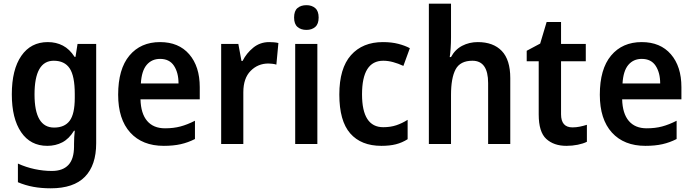

<svg xmlns="http://www.w3.org/2000/svg" viewBox="-20 -780 3753 1040"><path d="M239 -552Q284 -552 320.5 -533Q357 -514 384 -472H389L400 -542H501V-4Q501 115 440 177.5Q379 240 255 240Q204 240 160.5 232Q117 224 77 207V106Q121 126 168 136Q215 146 261 146Q320 146 350.5 113.5Q381 81 381 13V0Q381 -17 382 -37Q383 -57 385 -72H381Q354 -28 317.5 -9Q281 10 236 10Q145 10 94.5 -64Q44 -138 44 -269Q44 -403 95.5 -477.5Q147 -552 239 -552ZM271 -451Q167 -451 167 -268Q167 -89 273 -89Q330 -89 357.5 -126Q385 -163 385 -250V-271Q385 -368 357.5 -409.5Q330 -451 271 -451Z M847 -552Q948 -552 1005 -486Q1062 -420 1062 -308V-242H741Q743 -165 777 -125Q811 -85 874 -85Q920 -85 957.5 -95Q995 -105 1036 -126V-27Q999 -8 959 1Q919 10 867 10Q751 10 685.5 -62Q620 -134 620 -267Q620 -406 681 -479Q742 -552 847 -552ZM847 -461Q802 -461 774.5 -428.5Q747 -396 743 -328H947Q947 -386 922.5 -423.5Q898 -461 847 -461Z M1438 -552Q1449 -552 1462.5 -551Q1476 -550 1488 -547L1477 -430Q1468 -433 1455.5 -434.5Q1443 -436 1434 -436Q1377 -436 1337.5 -396Q1298 -356 1298 -280V0H1178V-542H1271L1288 -450H1294Q1315 -492 1352 -522Q1389 -552 1438 -552Z M1640 -752Q1669 -752 1687.5 -736Q1706 -720 1706 -685Q1706 -650 1687.5 -634Q1669 -618 1640 -618Q1610 -618 1591.5 -634Q1573 -650 1573 -685Q1573 -721 1591.5 -736.5Q1610 -752 1640 -752ZM1699 -542V0H1579V-542Z M2046 10Q1936 10 1877 -57.5Q1818 -125 1818 -268Q1818 -410 1881 -481Q1944 -552 2054 -552Q2101 -552 2137.5 -542.5Q2174 -533 2200 -519L2165 -423Q2137 -436 2109.5 -443.5Q2082 -451 2056 -451Q1941 -451 1941 -269Q1941 -91 2056 -91Q2095 -91 2126.5 -101.5Q2158 -112 2188 -131V-26Q2158 -7 2124.5 1.5Q2091 10 2046 10Z M2423 -577Q2423 -548 2421 -518.5Q2419 -489 2416 -471H2423Q2445 -512 2483.5 -532Q2522 -552 2568 -552Q2652 -552 2698 -504Q2744 -456 2744 -357V0H2624V-330Q2624 -451 2539 -451Q2473 -451 2448 -404.5Q2423 -358 2423 -266V0H2303V-760H2423Z M3081 -90Q3101 -90 3120.5 -94Q3140 -98 3159 -104V-12Q3139 -2 3109.5 4Q3080 10 3048 10Q2980 10 2939 -27.5Q2898 -65 2898 -160V-448H2833V-505L2906 -544L2941 -661H3019V-542H3153V-448H3019V-161Q3019 -90 3081 -90Z M3456 -552Q3557 -552 3614 -486Q3671 -420 3671 -308V-242H3350Q3352 -165 3386 -125Q3420 -85 3483 -85Q3529 -85 3566.5 -95Q3604 -105 3645 -126V-27Q3608 -8 3568 1Q3528 10 3476 10Q3360 10 3294.5 -62Q3229 -134 3229 -267Q3229 -406 3290 -479Q3351 -552 3456 -552ZM3456 -461Q3411 -461 3383.5 -428.5Q3356 -396 3352 -328H3556Q3556 -386 3531.5 -423.5Q3507 -461 3456 -461Z"/></svg>

Font: Noto Sans Telugu SemiCondensed SemiBold
Style: Regular
Weight: 600
Width: 4
Designer: Jelle Bosma - Monotype Design Team
Foundry: Monotype Imaging Inc.
Version: Version 2.005; ttfautohint (v1.8.4.7-5d5b)